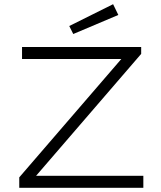

<svg xmlns="http://www.w3.org/2000/svg" viewBox="-20 -895 768 915"><path d="M71.8 0V-49.8L558.1 -613.8H85V-670.9H652.8V-638.2L151.9 -57.1H663.1V0ZM543.9 -823.7 329.1 -732.9 310.1 -771 519 -875Z"/></svg>

Font: Syncopate
Style: Regular
Weight: 400
Width: 7
Version: Version 001.001